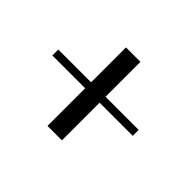

<svg xmlns="http://www.w3.org/2000/svg" viewBox="-99 -726 716 716"><g transform="rotate(45 259.0 -368.0)"><path d="M37.1 -359.9V-391.1H210V-575.2H286.1V-391.1H460.9V-359.9H286.1V-161.1H210V-359.9Z"/></g></svg>

Font: SimahzazaarabicW05-Light
Style: Regular
Weight: 300
Designer: Ahmed zaza
Foundry: Ahmed zaza
Version: Version 1.001